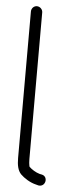

<svg xmlns="http://www.w3.org/2000/svg" viewBox="-56 -744 345 863"><g transform="rotate(5 116.5 -313.0)"><path d="M50 -27C50 5 55 29 70 45C86 61 114 79 141 85C144 86 149 87 152 88C185 93 194 45 163 38L153 36C135 31 116 19 105 8V7L104 6C102 -3 101 -15 101 -26V-688C101 -702 89 -714 75 -714C61 -714 50 -702 50 -688Z"/></g></svg>

Font: Blanket
Style: Light
Weight: 300
Foundry: Cannot Into Space Fonts
Version: Version 0.9